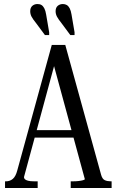

<svg xmlns="http://www.w3.org/2000/svg" viewBox="-20 -933 579 953"><path d="M335 -861 350 -773V-759H329L286 -817Q270 -837 263 -850Q256 -863 256 -877Q256 -895 266.5 -904Q277 -913 292 -913Q303 -913 311.5 -908Q320 -903 326 -891.5Q332 -880 335 -861ZM209 -861 224 -773V-759H203L160 -817Q143 -838 136.5 -850.5Q130 -863 130 -877Q130 -895 140.5 -904Q151 -913 166 -913Q178 -913 186 -908Q194 -903 200 -891.5Q206 -880 209 -861ZM136 -287H366L367 -250H127ZM236 -650 259 -644 99 -54Q99 -48 103.5 -43.5Q108 -39 119 -36Q130 -33 149 -33H167V0H5V-33H10Q29 -33 43.5 -45Q58 -57 66 -88L237 -710H304L482 -65Q488 -44 500.5 -38.5Q513 -33 530 -33H534V0H331V-33H344Q357 -33 370 -34.5Q383 -36 392 -38.5Q401 -41 401 -44Z"/></svg>

Font: Roboto Serif 120pt ExtraCondensed
Style: Regular
Weight: 400
Width: 2
Designer: Greg Gazdowicz
Foundry: Commercial Type
Version: Version 1.008